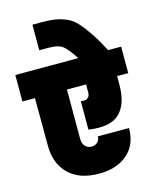

<svg xmlns="http://www.w3.org/2000/svg" viewBox="-152 -1107 958 1183"><g transform="rotate(-15 326.5 -515.5)"><path d="M332 -19Q206 -19 138 -86.5Q70 -154 70 -266L69 -571H-11V-740H391Q345 -810 317.5 -829.5Q290 -849 230 -849H171V-1012H227Q282 -1012 317.5 -1006Q353 -1000 387.5 -985Q422 -970 451 -938Q480 -906 511 -860Q542 -814 581 -740H664V-571H593V-515Q593 -393 533.5 -335.5Q474 -278 337 -298V-480Q365 -474 380 -485Q395 -496 395 -520V-571H273V-258Q273 -225 289.5 -208.5Q306 -192 329 -192Q352 -192 367 -206Q382 -220 382 -243H581Q581 -137 513 -78Q445 -19 332 -19Z"/></g></svg>

Font: Poppins Black
Style: Regular
Weight: 900
Designer: Ninad Kale (Devanagari), Jonny Pinhorn (Latin)
Foundry: Indian Type Foundry
Version: Version 3.200;PS 1.000;hotconv 16.6.54;makeotf.lib2.5.65590